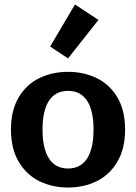

<svg xmlns="http://www.w3.org/2000/svg" viewBox="-20 -823 608 858"><path d="M204 -615 315 -803 420 -734 284 -562ZM29 -244Q29 -330 63.5 -388Q98 -446 156 -474Q214 -502 284 -502Q354 -502 412 -474Q470 -446 504.5 -388Q539 -330 539 -244Q539 -158 504 -99.5Q469 -41 411.5 -13Q354 15 284 15Q214 15 156.5 -13Q99 -41 64 -99.5Q29 -158 29 -244ZM398 -244Q398 -329 369 -373Q340 -417 284 -417Q228 -417 199 -373Q170 -329 170 -244Q170 -159 199 -114.5Q228 -70 284 -70Q340 -70 369 -114.5Q398 -159 398 -244Z"/></svg>

Font: Maitree
Style: Bold
Weight: 700
Designer: CadsonDemak Team
Foundry: CadsonDemak
Version: Version 1.002